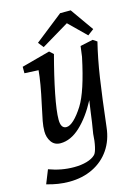

<svg xmlns="http://www.w3.org/2000/svg" viewBox="-139 -779 797 1090"><g transform="rotate(-15 259.5 -234.0)"><path d="M177 162Q219 162 252 152.5Q285 143 303 125Q313 115 320.5 82Q328 49 330 7Q341 -57 349 -121L358 -183Q311 -94 254.5 -41.5Q198 11 138 11Q103 11 84.5 -15.5Q66 -42 66 -78Q66 -106 72 -137.5Q78 -169 91 -229Q118 -351 124 -422L42 -426V-464L209 -509L232 -488Q200 -368 180.5 -269.5Q161 -171 161 -121Q161 -69 194 -69Q214 -69 239.5 -93Q265 -117 293 -161Q341 -237 382 -432L390 -493L465 -509L489 -493Q466 -400 449.5 -290.5Q433 -181 413 -9Q405 65 367.5 120Q330 175 268.5 205Q207 235 129 235Q65 235 -2 215L30 135Q102 162 177 162ZM161 -573 326 -703H388L484 -567L448 -540L348 -638L186 -541Z"/></g></svg>

Font: Andada Pro Medium
Style: Italic
Weight: 500
Italic angle: -7°
Designer: Carolina Giovagnoli
Foundry: Huerta Tipografica
Version: Version 3.005; ttfautohint (v1.8.4)